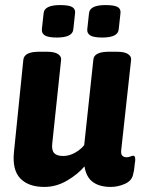

<svg xmlns="http://www.w3.org/2000/svg" viewBox="-20 -729 560 757"><path d="M155 8Q92 8 60 -25.5Q28 -59 35 -129L72 -493Q75 -525 134 -525H165Q195 -525 208.5 -516Q222 -507 221 -494L186 -163Q183 -137 193.5 -125.5Q204 -114 229 -114Q253 -114 276 -127Q299 -140 312 -157L348 -493Q350 -525 409 -525H441Q471 -525 484.5 -516Q498 -507 497 -494L458 -138Q456 -122 462 -115.5Q468 -109 479 -109Q487 -109 494 -112Q501 -115 505 -115Q515 -115 513 -94Q511 -84 510 -70.5Q509 -57 504 -38Q498 -15 471 -3.5Q444 8 417 8Q373 8 346.5 -11Q320 -30 313 -73Q287 -42 244.5 -17Q202 8 155 8ZM383 -581Q350 -581 336.5 -589Q323 -597 324 -613L331 -677Q334 -709 396 -709Q430 -709 443.5 -701.5Q457 -694 455 -677L448 -613Q445 -581 383 -581ZM204 -581Q171 -581 157.5 -589Q144 -597 145 -613L152 -677Q155 -709 217 -709Q252 -709 265 -701Q278 -693 276 -677L269 -613Q266 -581 204 -581Z"/></svg>

Font: Asap Semi Condensed Semi Condensed Regular
Style: Bold Italic
Weight: 700
Width: 4
Italic angle: -6°
Designer: Pablo Cosgaya
Foundry: Omnibus-Type
Version: Version 3.001; ttfautohint (v1.8.4.7-5d5b)